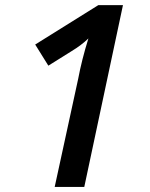

<svg xmlns="http://www.w3.org/2000/svg" viewBox="-20 -734 591 754"><path d="M311 0H194.8L287.1 -424.8Q300.8 -498 327.1 -583Q299.3 -556.2 261.2 -533.2L169.9 -476.1L118.2 -559.1L366.2 -713.9H462.9Z"/></svg>

Font: f52698313916912   
Style: Italic
Weight: 600
Italic angle: -12°
Foundry: Ascender Corporation
Version: Version 1.10